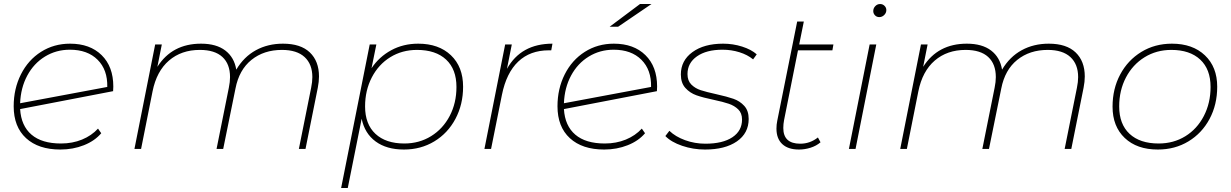

<svg xmlns="http://www.w3.org/2000/svg" viewBox="-20 -740 6115 954"><path d="M543 -310Q543 -295 542 -287L80 -198Q85 -115 136.5 -71Q188 -27 283 -27Q340 -27 387.5 -46.5Q435 -66 467 -101L483 -78Q451 -40 397 -18.5Q343 3 280 3Q171 3 109.5 -53.5Q48 -110 48 -212Q48 -299 84 -370.5Q120 -442 184 -482.5Q248 -523 328 -523Q427 -523 485 -466Q543 -409 543 -310ZM80 -227 513 -308Q515 -393 465 -443Q415 -493 327 -493Q259 -493 203.5 -459Q148 -425 115.5 -364.5Q83 -304 80 -227Z M1565 -360Q1565 -334 1559 -304L1498 0H1465L1526 -304Q1532 -333 1532 -357Q1532 -421 1493.5 -456.5Q1455 -492 1381 -492Q1291 -492 1229.5 -442.5Q1168 -393 1150 -300L1089 0H1056L1117 -304Q1123 -333 1123 -357Q1123 -422 1085 -457Q1047 -492 973 -492Q881 -492 819.5 -439Q758 -386 738 -286L681 0H648L751 -519H784L762 -408Q835 -523 979 -523Q1055 -523 1099.5 -489Q1144 -455 1154 -394Q1192 -458 1251.5 -490.5Q1311 -523 1386 -523Q1474 -523 1519.5 -479.5Q1565 -436 1565 -360Z M2281 -309Q2281 -221 2243 -149.5Q2205 -78 2138 -37.5Q2071 3 1987 3Q1901 3 1846.5 -37Q1792 -77 1777 -150L1708 194H1675L1817 -519H1850L1826 -401Q1864 -458 1924 -490.5Q1984 -523 2058 -523Q2160 -523 2220.5 -465.5Q2281 -408 2281 -309ZM2248 -308Q2248 -396 2196.5 -444Q2145 -492 2052 -492Q1978 -492 1919.5 -456Q1861 -420 1827.5 -355.5Q1794 -291 1794 -211Q1794 -123 1845.5 -75Q1897 -27 1989 -27Q2063 -27 2122 -63.5Q2181 -100 2214.5 -164Q2248 -228 2248 -308Z M2725 -523 2719 -490H2707Q2614 -490 2555 -434Q2496 -378 2474 -269L2420 0H2387L2490 -519H2523L2499 -398Q2569 -523 2725 -523Z M3245 -310Q3245 -295 3244 -287L2782 -198Q2787 -115 2838.5 -71Q2890 -27 2985 -27Q3042 -27 3089.5 -46.5Q3137 -66 3169 -101L3185 -78Q3153 -40 3099 -18.5Q3045 3 2982 3Q2873 3 2811.5 -53.5Q2750 -110 2750 -212Q2750 -299 2786 -370.5Q2822 -442 2886 -482.5Q2950 -523 3030 -523Q3129 -523 3187 -466Q3245 -409 3245 -310ZM2782 -227 3215 -308Q3217 -393 3167 -443Q3117 -493 3029 -493Q2961 -493 2905.5 -459Q2850 -425 2817.5 -364.5Q2785 -304 2782 -227ZM3160 -720H3217L3051 -607H3009Z M3286 -64 3306 -90Q3336 -61 3384 -43.5Q3432 -26 3485 -26Q3571 -26 3619 -58Q3667 -90 3667 -146Q3667 -178 3648 -196.5Q3629 -215 3601 -224.5Q3573 -234 3526 -244Q3473 -255 3440.5 -266.5Q3408 -278 3385.5 -303Q3363 -328 3363 -370Q3363 -439 3420.5 -481Q3478 -523 3573 -523Q3622 -523 3667.5 -508.5Q3713 -494 3740 -470L3722 -445Q3694 -468 3654 -480.5Q3614 -493 3570 -493Q3490 -493 3443 -460Q3396 -427 3396 -372Q3396 -339 3415 -320Q3434 -301 3461.5 -292Q3489 -283 3539 -272Q3593 -260 3624.5 -249Q3656 -238 3678 -214Q3700 -190 3700 -149Q3700 -78 3641.5 -37.5Q3583 3 3483 3Q3424 3 3369.5 -15.5Q3315 -34 3286 -64Z M3876 -144Q3872 -124 3872 -104Q3872 -26 3956 -26Q4005 -26 4044 -57L4057 -33Q4036 -15 4007.5 -6Q3979 3 3950 3Q3896 3 3867 -24Q3838 -51 3838 -101Q3838 -121 3842 -140L3941 -633H3974L3951 -519H4121L4116 -490H3945Z M4301 -519H4334L4231 0H4198ZM4319 -685Q4319 -699 4329 -709.5Q4339 -720 4353 -720Q4366 -720 4375 -711Q4384 -702 4384 -690Q4384 -676 4373.5 -665.5Q4363 -655 4349 -655Q4336 -655 4327.5 -664Q4319 -673 4319 -685Z M5370 -360Q5370 -334 5364 -304L5303 0H5270L5331 -304Q5337 -333 5337 -357Q5337 -421 5298.5 -456.5Q5260 -492 5186 -492Q5096 -492 5034.5 -442.5Q4973 -393 4955 -300L4894 0H4861L4922 -304Q4928 -333 4928 -357Q4928 -422 4890 -457Q4852 -492 4778 -492Q4686 -492 4624.5 -439Q4563 -386 4543 -286L4486 0H4453L4556 -519H4589L4567 -408Q4640 -523 4784 -523Q4860 -523 4904.5 -489Q4949 -455 4959 -394Q4997 -458 5056.5 -490.5Q5116 -523 5191 -523Q5279 -523 5324.5 -479.5Q5370 -436 5370 -360Z M5508 -210Q5508 -299 5546 -370Q5584 -441 5651 -482Q5718 -523 5803 -523Q5906 -523 5967 -465Q6028 -407 6028 -309Q6028 -220 5990 -149Q5952 -78 5885 -37.5Q5818 3 5733 3Q5629 3 5568.5 -54.5Q5508 -112 5508 -210ZM5995 -308Q5995 -396 5943.5 -444Q5892 -492 5800 -492Q5726 -492 5667 -455.5Q5608 -419 5574.5 -355Q5541 -291 5541 -211Q5541 -123 5592.5 -75Q5644 -27 5737 -27Q5811 -27 5869.5 -63Q5928 -99 5961.5 -163.5Q5995 -228 5995 -308Z"/></svg>

Font: Montserrat Alternates ExLight
Style: Italic
Weight: 275
Italic angle: -11.3°
Designer: Julieta Ulanovsky
Foundry: Julieta Ulanovsky
Version: Version 7.200